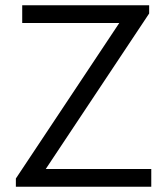

<svg xmlns="http://www.w3.org/2000/svg" viewBox="-20 -706 636 726"><path d="M544 -686V-655L153 -67H552V0H40V-31L431 -619H64V-686Z"/></svg>

Font: Chivo Light
Style: Regular
Weight: 300
Designer: Hector Gatti
Foundry: Omnibus-Type
Version: Version 1.007